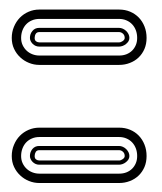

<svg xmlns="http://www.w3.org/2000/svg" viewBox="-20 -392 347 410"><path d="M64 -1.2Q52.5 -1.2 41.9 -5.5Q31.2 -9.8 23.1 -17.5Q14.9 -25.1 10 -35.6Q5.1 -46.1 5.1 -58.8Q5.1 -71.5 9.8 -82.6Q14.4 -93.8 22.3 -101.9Q30.3 -110.1 41 -114.7Q51.8 -119.4 64 -119.4H234.4Q247.1 -119.4 257.8 -114.9Q268.6 -110.4 276.4 -102.3Q284.2 -94.2 288.6 -83.1Q293 -72 293 -58.8Q293 -45.9 288.5 -35.3Q283.9 -24.7 276 -17.1Q268.1 -9.5 257.3 -5.4Q246.6 -1.2 234.4 -1.2ZM64 -99.4Q55.4 -99.4 48.2 -96.3Q41 -93.3 35.9 -87.9Q30.8 -82.5 28 -75.1Q25.1 -67.6 25.1 -58.8Q25.1 -50.3 28.3 -43.5Q31.5 -36.6 36.9 -31.6Q42.2 -26.6 49.3 -23.9Q56.4 -21.2 64.2 -21.2H234.6Q242.9 -21.2 249.9 -23.9Q256.8 -26.6 262 -31.6Q267.1 -36.6 270 -43.5Q272.9 -50.3 272.9 -58.8Q272.9 -67.6 270.1 -75.1Q267.3 -82.5 262.2 -87.9Q257.1 -93.3 250 -96.3Q242.9 -99.4 234.4 -99.4ZM234.1 -80.3Q238.3 -80.3 242.3 -78.5Q246.3 -76.7 249.4 -73.7Q252.4 -70.8 254.4 -66.9Q256.3 -63 256.3 -58.8Q256.3 -54.9 254.3 -51.6Q252.2 -48.3 249 -45.8Q245.8 -43.2 241.8 -41.7Q237.8 -40.3 234.1 -40.3H63.7Q59.6 -40.3 56 -41.9Q52.5 -43.5 49.8 -46.1Q47.1 -48.8 45.5 -52.1Q43.9 -55.4 43.9 -58.8Q43.9 -67.4 49.3 -73.9Q54.7 -80.3 63.7 -80.3ZM234.4 -49.3Q238 -49.3 242.2 -52.2Q246.3 -55.2 246.3 -58.8Q246.3 -64.5 242.6 -67.9Q238.8 -71.3 234.4 -71.3H64Q58.6 -71.3 56.3 -67.5Q54 -63.7 54 -58.8Q54 -53.7 57.1 -51.5Q60.3 -49.3 64 -49.3ZM64 -253.4Q52.5 -253.4 41.9 -257.7Q31.2 -262 23.1 -269.7Q14.9 -277.3 10 -287.8Q5.1 -298.3 5.1 -311Q5.1 -323.7 9.8 -334.8Q14.4 -345.9 22.3 -354.1Q30.3 -362.3 41 -366.9Q51.8 -371.6 64 -371.6H234.4Q247.1 -371.6 257.8 -367.1Q268.6 -362.5 276.4 -354.5Q284.2 -346.4 288.6 -335.3Q293 -324.2 293 -311Q293 -298.1 288.5 -287.5Q283.9 -276.9 276 -269.3Q268.1 -261.7 257.3 -257.6Q246.6 -253.4 234.4 -253.4ZM64 -351.6Q55.4 -351.6 48.2 -348.5Q41 -345.5 35.9 -340.1Q30.8 -334.7 28 -327.3Q25.1 -319.8 25.1 -311Q25.1 -302.5 28.3 -295.7Q31.5 -288.8 36.9 -283.8Q42.2 -278.8 49.3 -276.1Q56.4 -273.4 64.2 -273.4H234.6Q242.9 -273.4 249.9 -276.1Q256.8 -278.8 262 -283.8Q267.1 -288.8 270 -295.7Q272.9 -302.5 272.9 -311Q272.9 -319.8 270.1 -327.3Q267.3 -334.7 262.2 -340.1Q257.1 -345.5 250 -348.5Q242.9 -351.6 234.4 -351.6ZM234.1 -332.5Q238.3 -332.5 242.3 -330.7Q246.3 -328.9 249.4 -325.9Q252.4 -323 254.4 -319.1Q256.3 -315.2 256.3 -311Q256.3 -307.1 254.3 -303.8Q252.2 -300.5 249 -298Q245.8 -295.4 241.8 -293.9Q237.8 -292.5 234.1 -292.5H63.7Q59.6 -292.5 56 -294.1Q52.5 -295.7 49.8 -298.3Q47.1 -301 45.5 -304.3Q43.9 -307.6 43.9 -311Q43.9 -319.6 49.3 -326Q54.7 -332.5 63.7 -332.5ZM234.4 -301.5Q238 -301.5 242.2 -304.4Q246.3 -307.4 246.3 -311Q246.3 -316.7 242.6 -320.1Q238.8 -323.5 234.4 -323.5H64Q58.6 -323.5 56.3 -319.7Q54 -315.9 54 -311Q54 -305.9 57.1 -303.7Q60.3 -301.5 64 -301.5Z"/></svg>

Font: TafelwerkOT
Style: Regular
Weight: 400
Designer: Peter Wiegel
Foundry: Peter Wiegel, based on an original design named Oxford by Christine Lord, 1969
Version: Version 1.000